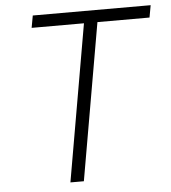

<svg xmlns="http://www.w3.org/2000/svg" viewBox="-51 -758 716 805"><g transform="rotate(-5 306.5 -355.5)"><path d="M603.5 -659.7H384.3L269.5 0H212.9L327.6 -659.7H107.4L116.7 -710.9H612.8Z"/></g></svg>

Font: Roboto Mono Light
Style: Italic
Weight: 300
Designer: Google
Version: Version 2.000985; 2015; ttfautohint (v1.3)